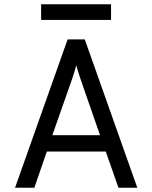

<svg xmlns="http://www.w3.org/2000/svg" viewBox="-20 -886 719 906"><path d="M51 0 299 -700H380L628 0H539L479 -171H201L142 0ZM227 -248H452L362 -507Q358.5 -517 354.2 -530.2Q350 -543.5 346 -556.2Q342 -569 340 -578Q337.5 -569 333.8 -556.2Q330 -543.5 325.8 -530.2Q321.5 -517 318 -507ZM174 -792V-866H504V-792Z"/></svg>

Font: Overpass
Style: Regular
Weight: 400
Designer: Delve Withrington, Dave Bailey, Thomas Jockin
Foundry: Delve Fonts LLC
Version: Version 4.000